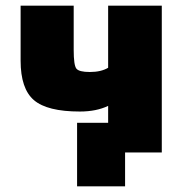

<svg xmlns="http://www.w3.org/2000/svg" viewBox="-20 -540 656 680"><path d="M363 -165Q321 -145 263 -145Q147 -145 100 -185.5Q53 -226 53 -325V-520H241V-363Q241 -309 250.5 -297Q260 -285 298 -285Q338 -285 363 -300V-520H553V0H423V120H253V-105H363Z"/></svg>

Font: M PLUS 1p Black
Style: Regular
Weight: 900
Version: Version 1.061